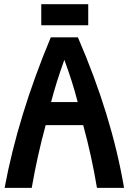

<svg xmlns="http://www.w3.org/2000/svg" viewBox="-20 -914 626 934"><path d="M357.9 -417.5Q334 -511.7 293 -623Q252.9 -511.7 228.5 -417.5ZM180.7 -893.6H409.2V-791H180.7ZM2.4 0Q67.9 -351.6 227.1 -732.4H358.9Q523.9 -351.6 583.5 0H451.7Q425.8 -155.3 384.8 -305.2H202.1Q161.6 -156.7 134.3 0Z"/></svg>

Font: Consola Mono
Style: Bold
Weight: 700
Monospace: yes
Designer: Wojciech Kalinowski "wmk69" (wmk69@o2.pl)
Foundry: Wojciech Kalinowski "wmk69" (wmk69@o2.pl)
Version: Version 2.1.0